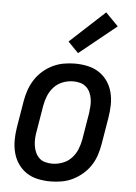

<svg xmlns="http://www.w3.org/2000/svg" viewBox="-55 -811 609 861"><g transform="rotate(5 250.0 -380.5)"><path d="M205 8Q175 8 147 2Q119 -4 96.5 -19Q74 -34 58.5 -56.5Q43 -79 36 -106Q29 -133 29 -162Q29 -191 34 -221L54 -341Q58 -365 66.5 -390Q75 -415 89.5 -437.5Q104 -460 124.5 -478Q145 -496 169 -507.5Q193 -519 218.5 -523.5Q244 -528 269 -528Q298 -528 326 -522Q354 -516 377 -501Q400 -486 415.5 -463.5Q431 -441 438 -414Q445 -387 444.5 -358Q444 -329 439 -299L419 -179Q415 -155 407 -130Q399 -105 384.5 -82.5Q370 -60 349 -42Q328 -24 304.5 -12.5Q281 -1 255.5 3.5Q230 8 205 8ZM206 -72Q228 -72 251.5 -80.5Q275 -89 292 -107Q309 -125 318 -147.5Q327 -170 331 -193L351 -313Q353 -329 354 -345Q355 -361 352.5 -376.5Q350 -392 343.5 -406Q337 -420 325.5 -430Q314 -440 299 -444Q284 -448 268 -448Q245 -448 222 -439.5Q199 -431 182 -413Q165 -395 156 -372.5Q147 -350 143 -327L123 -207Q120 -191 119.5 -175Q119 -159 121.5 -143.5Q124 -128 130.5 -114Q137 -100 148 -90Q159 -80 174.5 -76Q190 -72 206 -72ZM278 -576 231 -624 388 -769 445 -711Z"/></g></svg>

Font: Iosevka SS04 Medium
Style: Italic
Weight: 500
Italic angle: -9°
Monospace: yes
Designer: Belleve Invis
Foundry: Belleve Invis
Version: Version 19.0.0; ttfautohint (v1.8.4)